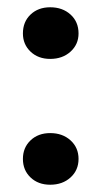

<svg xmlns="http://www.w3.org/2000/svg" viewBox="-20 -501 279 528"><path d="M43 -409Q43 -441 64 -461Q85 -481 118 -481Q152 -481 174 -461Q196 -441 196 -409Q196 -379 174 -359Q152 -339 118 -339Q85 -339 64 -359Q43 -379 43 -409ZM43 -64Q43 -95 64 -115Q85 -135 118 -135Q152 -135 174 -115Q196 -95 196 -64Q196 -33 174 -13Q152 7 118 7Q85 7 64 -13Q43 -33 43 -64Z"/></svg>

Font: Kodchasan SemiBold
Style: Regular
Weight: 600
Version: Version 1.000; ttfautohint (v1.6)